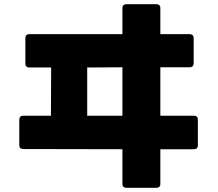

<svg xmlns="http://www.w3.org/2000/svg" viewBox="-20 -837 1040 916"><path d="M583 59H726C738 59 745 53 745 40V-125H905C917 -125 924 -131 924 -144V-266C924 -279 917 -285 905 -285H745V-516H885C897 -516 904 -523 904 -535V-655C904 -667 897 -674 885 -674H745V-798C745 -811 738 -817 726 -817H583C571 -817 564 -811 564 -798V-674H120C107 -674 101 -667 101 -655V-534C101 -522 107 -515 120 -515H224L223 -285H91C79 -285 72 -278 72 -266V-145C72 -132 79 -126 91 -126L564 -125V40C564 53 571 59 583 59ZM564 -285H396V-515L564 -516Z"/></svg>

Font: LINE Seed JP_OTF ExtraBold
Style: Regular
Weight: 800
Designer: LY Corporation & Fontrix & Fontworks
Version: Version 1.013